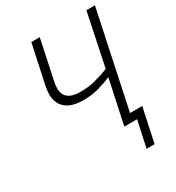

<svg xmlns="http://www.w3.org/2000/svg" viewBox="-209 -839 1049 1145"><g transform="rotate(-30 315.5 -266.5)"><path d="M461 181 500 0H412L477 -303Q437 -286 388 -272Q339 -258 281 -258Q202 -258 161 -292.5Q120 -327 120 -391Q120 -414 127 -449L184 -714H242L186 -450Q179 -417 179 -398Q179 -310 289 -310Q344 -310 391.5 -322Q439 -334 488 -353L563 -714H622L482 -53H566L516 181Z"/></g></svg>

Font: Noto Sans Light
Style: Italic
Weight: 300
Italic angle: -12°
Designer: Monotype Design Team
Foundry: Monotype Imaging Inc.
Version: Version 2.013; ttfautohint (v1.8.4.7-5d5b)